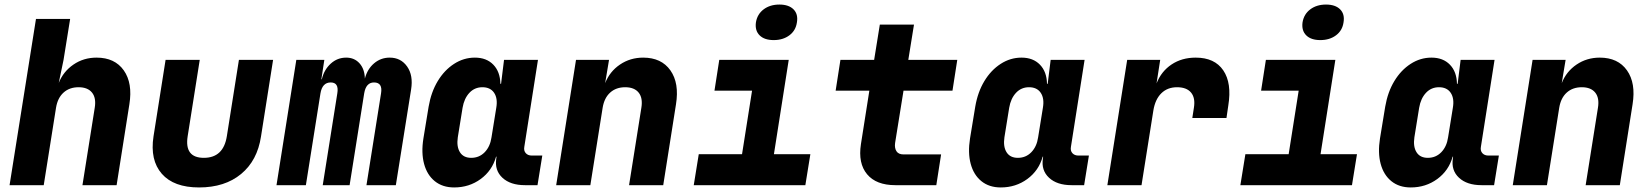

<svg xmlns="http://www.w3.org/2000/svg" viewBox="-20 -813 7240 843"><path d="M22 0 138 -730H288L259 -550L238 -449Q258 -499 302.5 -529.5Q347 -560 404 -560Q484 -560 523.5 -504Q563 -448 548 -355L492 0H342L396 -340Q403 -383 384 -406.5Q365 -430 325 -430Q285 -430 259 -406.5Q233 -383 226 -340L172 0Z M854 10Q743 10 690.5 -50Q638 -110 654 -214L707 -550H857L804 -215Q789 -120 875 -120Q961 -120 976 -215L1029 -550H1179L1126 -214Q1110 -108 1038.5 -49Q967 10 854 10Z M1194 0 1281 -550H1404L1391 -465H1393Q1403 -507 1432 -533.5Q1461 -560 1500 -560Q1536 -560 1558.5 -535Q1581 -510 1582 -468Q1593 -510 1622.5 -535Q1652 -560 1691 -560Q1740 -560 1767.5 -521Q1795 -482 1785 -420L1718 0H1589L1653 -403Q1661 -451 1622 -451Q1587 -451 1579 -403L1515 0H1397L1461 -403Q1469 -451 1432 -451Q1395 -451 1387 -403L1323 0Z M1974 10Q1923 10 1889 -17.5Q1855 -45 1842 -93.5Q1829 -142 1839 -205L1862 -345Q1873 -409 1902 -457Q1931 -505 1973.5 -532.5Q2016 -560 2065 -560Q2116 -560 2146 -529Q2176 -498 2177 -445H2180L2193 -550H2342L2282 -168Q2279 -151 2288.5 -140.5Q2298 -130 2315 -130H2361L2340 0H2285Q2221 0 2186 -32.5Q2151 -65 2159 -117L2160 -125H2158Q2141 -64 2090.5 -27Q2040 10 1974 10ZM2049 -120Q2084 -120 2108 -144.5Q2132 -169 2138 -210L2159 -340Q2166 -381 2149.5 -405.5Q2133 -430 2098 -430Q2064 -430 2041 -405.5Q2018 -381 2011 -340L1990 -210Q1984 -169 1999.5 -144.5Q2015 -120 2049 -120Z M2422 0 2509 -550H2654L2637 -448Q2657 -499 2702 -529.5Q2747 -560 2804 -560Q2884 -560 2923.5 -504Q2963 -448 2948 -355L2892 0H2742L2796 -340Q2803 -383 2784 -406.5Q2765 -430 2725 -430Q2685 -430 2659 -406.5Q2633 -383 2626 -340L2572 0Z M3026 0 3048 -136H3238L3282 -415H3117L3138 -550H3443L3378 -136H3538L3516 0ZM3377 -637Q3336 -637 3315 -658Q3294 -679 3299 -715Q3305 -751 3333 -772Q3361 -793 3402 -793Q3443 -793 3464 -772Q3485 -751 3479 -715Q3474 -679 3446 -658Q3418 -637 3377 -637Z M3911 0Q3827 0 3787 -48Q3747 -96 3760 -180L3797 -415H3649L3670 -550H3818L3843 -705H3993L3968 -550H4183L4162 -415H3947L3910 -185Q3907 -163 3916 -149Q3925 -135 3947 -135H4112L4091 0Z M4374 10Q4323 10 4289 -17.5Q4255 -45 4242 -93.5Q4229 -142 4239 -205L4262 -345Q4273 -409 4302 -457Q4331 -505 4373.5 -532.5Q4416 -560 4465 -560Q4516 -560 4546 -529Q4576 -498 4577 -445H4580L4593 -550H4742L4682 -168Q4679 -151 4688.5 -140.5Q4698 -130 4715 -130H4761L4740 0H4685Q4621 0 4586 -32.5Q4551 -65 4559 -117L4560 -125H4558Q4541 -64 4490.5 -27Q4440 10 4374 10ZM4449 -120Q4484 -120 4508 -144.5Q4532 -169 4538 -210L4559 -340Q4566 -381 4549.5 -405.5Q4533 -430 4498 -430Q4464 -430 4441 -405.5Q4418 -381 4411 -340L4390 -210Q4384 -169 4399.5 -144.5Q4415 -120 4449 -120Z M4842 0 4929 -550H5074L5058 -447Q5079 -500 5124 -530Q5169 -560 5230 -560Q5313 -560 5351 -504Q5389 -448 5373 -350L5365 -295H5215L5222 -340Q5229 -383 5209.5 -406.5Q5190 -430 5148 -430Q5106 -430 5079 -403.5Q5052 -377 5044 -328L4992 0Z M5426 0 5448 -136H5638L5682 -415H5517L5538 -550H5843L5778 -136H5938L5916 0ZM5777 -637Q5736 -637 5715 -658Q5694 -679 5699 -715Q5705 -751 5733 -772Q5761 -793 5802 -793Q5843 -793 5864 -772Q5885 -751 5879 -715Q5874 -679 5846 -658Q5818 -637 5777 -637Z M6174 10Q6123 10 6089 -17.5Q6055 -45 6042 -93.5Q6029 -142 6039 -205L6062 -345Q6073 -409 6102 -457Q6131 -505 6173.5 -532.5Q6216 -560 6265 -560Q6316 -560 6346 -529Q6376 -498 6377 -445H6380L6393 -550H6542L6482 -168Q6479 -151 6488.5 -140.5Q6498 -130 6515 -130H6561L6540 0H6485Q6421 0 6386 -32.5Q6351 -65 6359 -117L6360 -125H6358Q6341 -64 6290.5 -27Q6240 10 6174 10ZM6249 -120Q6284 -120 6308 -144.5Q6332 -169 6338 -210L6359 -340Q6366 -381 6349.5 -405.5Q6333 -430 6298 -430Q6264 -430 6241 -405.5Q6218 -381 6211 -340L6190 -210Q6184 -169 6199.5 -144.5Q6215 -120 6249 -120Z M6622 0 6709 -550H6854L6837 -448Q6857 -499 6902 -529.5Q6947 -560 7004 -560Q7084 -560 7123.5 -504Q7163 -448 7148 -355L7092 0H6942L6996 -340Q7003 -383 6984 -406.5Q6965 -430 6925 -430Q6885 -430 6859 -406.5Q6833 -383 6826 -340L6772 0Z"/></svg>

Font: JetBrains Mono NL ExtraBold
Style: Italic
Weight: 800
Italic angle: -9°
Monospace: yes
Designer: Philipp Nurullin, Konstantin Bulenkov
Foundry: JetBrains
Version: Version 2.305; ttfautohint (v1.8.4.7-5d5b)